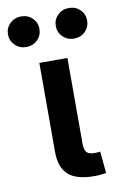

<svg xmlns="http://www.w3.org/2000/svg" viewBox="-139 -792 524 842"><g transform="rotate(-10 122.5 -371.0)"><path d="M212.4 1.5Q132.8 1.5 96.4 -31Q60.1 -63.5 60.1 -133.3V-529.3H185.1V-148.9Q185.1 -120.6 194.8 -109.4Q204.6 -98.1 230 -98.1Q237.8 -98.1 244.1 -98.6Q250.5 -99.1 255.4 -100.1L264.6 -2.9Q254.4 -1.5 241 0Q227.5 1.5 212.4 1.5ZM229 -607.9Q199.7 -607.9 179.4 -627.7Q159.2 -647.5 159.2 -676.3Q159.2 -704.6 179.4 -724.4Q199.7 -744.1 229 -744.1Q258.8 -744.1 278.8 -724.6Q298.8 -705.1 298.8 -676.3Q298.8 -647.5 278.8 -627.7Q258.8 -607.9 229 -607.9ZM16.1 -607.9Q-13.2 -607.9 -33.4 -627.7Q-53.7 -647.5 -53.7 -676.3Q-53.7 -704.6 -33.4 -724.4Q-13.2 -744.1 16.1 -744.1Q45.9 -744.1 66.2 -724.6Q86.4 -705.1 86.4 -676.3Q86.4 -647.5 66.2 -627.7Q45.9 -607.9 16.1 -607.9Z"/></g></svg>

Font: Inter 24pt SemiBold
Style: Regular
Weight: 600
Designer: Rasmus Andersson
Foundry: rsms
Version: Version 4.001;git-66647c0bb